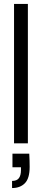

<svg xmlns="http://www.w3.org/2000/svg" viewBox="-20 -725 213 971"><path d="M51 0V-705H121V0ZM41 226V190Q65 190 75.5 176Q86 162 86 135V121H43V52H128Q129 70 129.5 87.5Q130 105 130 119Q130 177 106 201.5Q82 226 41 226Z"/></svg>

Font: DM Sans 36pt Light
Style: Regular
Weight: 300
Designer: Colophon Foundry, Jonny Pinhorn
Foundry: Colophon Foundry
Version: Version 4.004;gftools[0.9.30]